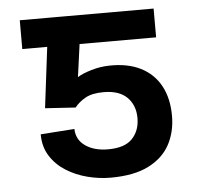

<svg xmlns="http://www.w3.org/2000/svg" viewBox="-44 -573 641 626"><g transform="rotate(-5 276.5 -259.5)"><path d="M199.7 -229 100.1 -235.4 136.2 -528.3H481V-434.1H230.5L215.8 -327.1Q232.9 -337.9 262 -346.4Q291 -355 320.8 -355.5Q380.4 -356.9 422.9 -335.7Q465.3 -314.5 487.8 -273.4Q510.3 -232.4 510.3 -174.3Q510.3 -122.6 488.3 -81.3Q466.3 -40 418.5 -15.6Q370.6 8.8 293.5 8.8Q255.9 8.8 218 -1Q180.2 -10.7 148.7 -30.5Q117.2 -50.3 97.9 -80.6Q78.6 -110.8 78.6 -151.9L189.5 -159.7Q190.4 -124 219.5 -104Q248.5 -84 293.5 -84Q348.1 -84 372.8 -110.1Q397.5 -136.2 397.5 -177.2Q397.5 -219.2 371.6 -245.1Q345.7 -271 294.9 -271Q256.3 -271 234.4 -258.3Q212.4 -245.6 199.7 -229ZM192.4 -528.3V-434.1H43V-528.3Z"/></g></svg>

Font: Inter 28pt Medium
Style: Regular
Weight: 500
Designer: Rasmus Andersson
Foundry: rsms
Version: Version 4.001;git-66647c0bb